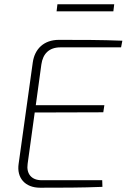

<svg xmlns="http://www.w3.org/2000/svg" viewBox="-20 -876 591 896"><path d="M513 -856H248L244 -823H509ZM262 -655H545L551 -686C454 -690 355 -690 255 -690C185 -690 142 -648 133 -585L67 -112C57 -46 97 0 167 0C263 0 362 0 458 -4L457 -35H174C127 -35 102 -65 109 -112L142 -351L462 -352L467 -385H147L173 -575C180 -625 209 -655 262 -655Z"/></svg>

Font: Exo 2 Extra Light
Style: Italic
Weight: 250
Italic angle: -8°
Designer: Natanael Gama
Version: Version 1.001;PS 001.001;hotconv 1.0.88;makeotf.lib2.5.64775